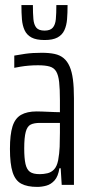

<svg xmlns="http://www.w3.org/2000/svg" viewBox="-20 -725 350 753"><path d="M126 8Q87 8 63.5 -4.5Q40 -17 29.5 -49.5Q19 -82 19 -141Q19 -197 29 -229Q39 -261 62.5 -274.5Q86 -288 124 -288Q134 -288 146 -287.5Q158 -287 170.5 -286.5Q183 -286 194.5 -285.5Q206 -285 215 -285V-331Q215 -376 212 -403Q209 -430 200.5 -444.5Q192 -459 175 -464Q158 -469 129 -469Q110 -469 92.5 -467.5Q75 -466 60.5 -463.5Q46 -461 36 -459V-507Q51 -510 79 -514Q107 -518 144 -518Q173 -518 194 -513.5Q215 -509 229.5 -497Q244 -485 253 -464.5Q262 -444 266 -413.5Q270 -383 270 -340V0H222L218 -65H213Q208 -33 194 -17.5Q180 -2 162 3Q144 8 126 8ZM136 -42Q151 -42 166 -45.5Q181 -49 192 -60.5Q203 -72 208 -96Q213 -124 214 -149Q215 -174 215 -205V-243H137Q114 -243 100.5 -236.5Q87 -230 81 -208Q75 -186 75 -143Q75 -104 80 -82Q85 -60 97.5 -51Q110 -42 136 -42ZM155 -568Q122 -568 103.5 -578Q85 -588 76.5 -606.5Q68 -625 66 -649.5Q64 -674 64 -705H109Q109 -672 111 -650Q113 -628 122.5 -616.5Q132 -605 155 -605Q177 -605 187 -616.5Q197 -628 199 -650Q201 -672 201 -705H245Q245 -674 243 -649.5Q241 -625 232.5 -606.5Q224 -588 205.5 -578Q187 -568 155 -568Z"/></svg>

Font: Saira UltraCondensed
Style: Regular
Weight: 400
Width: 1
Designer: Hector Gatti with collaboration of the Omnibus-Type team
Foundry: Omnibus-Type
Version: Version 1.101